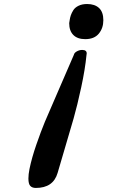

<svg xmlns="http://www.w3.org/2000/svg" viewBox="-20 -926 618 947"><path d="M406.7 -655.3Q399.9 -585 380.6 -495.4Q361.3 -405.8 343 -341.6Q324.7 -277.3 298.6 -190.2Q272.5 -103 264.2 -73.2Q242.7 1 156.7 1Q138.7 1 129.4 -9Q120.1 -19 120.1 -45.4Q120.1 -65.9 125.5 -92.8Q136.7 -147.5 159.4 -213.1Q182.1 -278.8 201.4 -325.2Q220.7 -371.6 268.8 -481.2Q316.9 -590.8 344.2 -655.3Q346.2 -665.5 358.9 -672.6Q371.6 -679.7 385.3 -679.7Q407.7 -679.7 407.7 -662.6Q407.7 -662.1 406.7 -655.3ZM409.7 -906.2Q447.3 -906.2 468.5 -886.5Q489.7 -866.7 489.7 -826.2Q489.7 -787.1 467.3 -760Q444.8 -732.9 400.4 -732.9Q362.3 -732.9 341.8 -753.4Q321.3 -773.9 321.3 -812Q321.3 -814.5 321.8 -814.9Q322.3 -815.4 323.7 -826.9Q325.2 -838.4 329.3 -850.6Q333.5 -862.8 341.8 -876Q350.1 -889.2 367.7 -897.7Q385.3 -906.2 409.7 -906.2Z"/></svg>

Font: iCiel Pacifico
Style: Regular
Weight: 400
Designer: Vernon Adams
Foundry: Vernon Adams
Version: Version 1.00 September 26, 2014, initial release